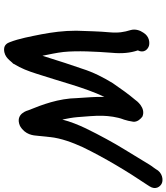

<svg xmlns="http://www.w3.org/2000/svg" viewBox="44 -786 837 966"><g transform="rotate(90 463.0 -302.5)"><path d="M144 -605C132 -588 124 -564 131 -540C141 -507 146 -480 142 -434C137 -382 136 -320 134 -267C134 -202 142 -146 152 -92C163 -38 173 20 192 68C196 79 205 96 228 96C270 96 286 61 300 50L301 47C324 10 337 -25 351 -69C389 -184 420 -310 467 -409C466 -363 470 -319 473 -272C475 -177 506 -96 534 -27C535 -24 551 43 613 16C658 -10 661 -50 663 -76L669 -133V-135C675 -191 696 -247 720 -300C775 -413 842 -524 908 -622L917 -636C937 -667 918 -691 901 -698C885 -705 848 -702 830 -667L823 -657C814 -646 803 -628 787 -601C753 -544 712 -481 679 -419C645 -355 602 -279 581 -197C576 -221 571 -248 569 -271C566 -316 561 -356 562 -400C563 -432 568 -472 580 -504L581 -506C586 -524 589 -533 592 -554C594 -575 577 -592 566 -600C522 -619 485 -569 482 -564C452 -529 425 -490 398 -451C371 -407 343 -354 325 -296L296 -210C284 -171 272 -136 260 -97C253 -132 245 -168 241 -203C234 -273 239 -365 245 -445C250 -496 246 -539 233 -577C248 -607 229 -627 210 -633C194 -637 163 -636 144 -605Z"/></g></svg>

Font: Stray Cat
Style: ExBlkObl
Weight: 1000
Version: Version 1.0